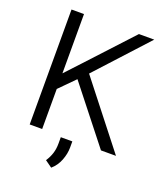

<svg xmlns="http://www.w3.org/2000/svg" viewBox="-161 -817 952 1116"><g transform="rotate(20 314.5 -259.0)"><path d="M527.3 0 257.3 -342.3 163.6 -247.6V0H86.4V-710.9H163.6V-344.2L250.5 -437.5L503.4 -710.9H598.1L309.6 -396L620.1 0ZM353 7.8V45.9Q353 84.5 337.2 125.2Q321.3 166 289.6 193.4L246.6 162.6Q264.2 135.7 272.9 108.2Q281.7 80.6 281.7 46.9V7.8Z"/></g></svg>

Font: Vazirmatn FD Light
Style: Regular
Weight: 300
Designer: Saber Rastikerdar
Foundry: Saber Rastikerdar
Version: Version 33.003